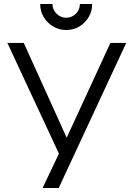

<svg xmlns="http://www.w3.org/2000/svg" viewBox="-20 -933 663 953"><path d="M308.5 -784Q273 -784 243.8 -801.5Q214.5 -819 197 -848.2Q179.5 -877.5 179.5 -913H240.5Q240.5 -885 260.8 -865Q281 -845 308.5 -845Q337 -845 356.8 -865Q376.5 -885 376.5 -913H437.5Q437.5 -877.5 420.2 -848.2Q403 -819 373.8 -801.5Q344.5 -784 308.5 -784ZM191.5 0 272.5 -170.5 16.5 -720H98L311 -249.5L528 -720H606.5L271.5 0Z"/></svg>

Font: Cns Manrope
Style: Regular
Weight: 400
Designer: Mikhail Sharanda
Foundry: Mikhail Sharanda
Version: Version 4.504